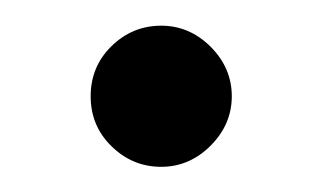

<svg xmlns="http://www.w3.org/2000/svg" viewBox="-20 -117 253 151"><path d="M162.3 -41.3Q162.3 -63.5 145.7 -80.2Q129 -96.8 106.8 -96.8Q83.8 -96.8 67.2 -80.2Q51.3 -64.3 51.3 -41.3Q51.3 -18.3 67.2 -2.5Q83.8 14.2 106.8 14.2Q129 14.2 145.7 -2.5Q162.3 -19.2 162.3 -41.3Z"/></svg>

Font: Unageo Variable
Style: Regular
Weight: 300
Designer: Richard Sepsi
Foundry: Richard Sepsi
Version: Version 2.200